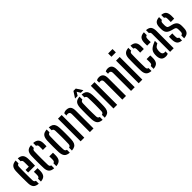

<svg xmlns="http://www.w3.org/2000/svg" viewBox="302 -2196 3598 3598"><g transform="rotate(-45 2101.0 -396.5)"><path d="M44.5 -134Q43.5 -167 42.8 -209.8Q42 -252.5 42 -298.8Q42 -345 42.8 -388Q43.5 -431 44.5 -464.5Q48.5 -535 80.8 -568.5Q113 -602 181.5 -607V-530.5Q161 -526 152.2 -513Q143.5 -500 143 -478Q141.5 -432 141 -388.2Q140.5 -344.5 140.5 -301.5Q140.5 -258.5 141 -214.5Q141.5 -170.5 143 -124Q143.5 -99.5 152.8 -86.8Q162 -74 181.5 -69.5V7Q110.5 2 79.2 -31.8Q48 -65.5 44.5 -134ZM238 7V-69.5Q256.5 -74 264.8 -87Q273 -100 274 -124.5Q275 -139.5 275 -163.5Q275 -187.5 273.5 -215.5H370Q371 -201.5 371.5 -176Q372 -150.5 371 -134Q367.5 -65 337 -31.5Q306.5 2 238 7ZM188.5 -282V-351H274.5Q275 -377 275 -403Q275 -429 274.8 -449.2Q274.5 -469.5 274 -478Q273 -501 264.2 -513.5Q255.5 -526 238 -530.5V-607Q306.5 -601.5 337 -568.2Q367.5 -535 371 -468Q371.5 -456.5 371.8 -425.2Q372 -394 371.8 -355.2Q371.5 -316.5 370 -282Z M453.5 -134Q452.5 -167 451.8 -209.8Q451 -252.5 451 -298.8Q451 -345 451.8 -388Q452.5 -431 453.5 -464.5Q457.5 -535 489.2 -568.5Q521 -602 589.5 -607V-531Q570 -526.5 561.2 -514Q552.5 -501.5 552 -478Q550.5 -431.5 550 -387.8Q549.5 -344 549.5 -301Q549.5 -258 550 -214.2Q550.5 -170.5 552 -124Q552.5 -100 561.5 -87.2Q570.5 -74.5 589.5 -70V7Q519 2 488 -31.8Q457 -65.5 453.5 -134ZM646 7V-69.5Q665.5 -74 673.8 -87Q682 -100 683 -124.5Q683.5 -144 683.5 -165.2Q683.5 -186.5 682.5 -215.5H779Q780 -200.5 780.5 -176Q781 -151.5 780 -134Q777 -65 746 -31.5Q715 2 646 7ZM682.5 -386Q683.5 -400.5 683.5 -417Q683.5 -433.5 683.5 -449.5Q683.5 -465.5 683 -478Q682 -501.5 673.8 -514Q665.5 -526.5 646 -530.5V-607Q715 -602 746.5 -569.2Q778 -536.5 780 -468Q780.5 -448.5 780.2 -425Q780 -401.5 779 -386Z M863.5 -147.5Q862.5 -175.5 861.8 -214Q861 -252.5 861 -295.2Q861 -338 861.8 -379Q862.5 -420 863.5 -452.5Q868 -530.5 899 -566.2Q930 -602 1003.5 -607V-530.5Q981 -525.5 971.2 -511.8Q961.5 -498 960.5 -473.5Q959.5 -436 958.5 -394Q957.5 -352 957.5 -307.2Q957.5 -262.5 958.2 -217Q959 -171.5 961 -126.5Q962 -101.5 971.8 -87.5Q981.5 -73.5 1003.5 -69V7Q930 2 898.8 -34.5Q867.5 -71 863.5 -147.5ZM1059.5 7V-69Q1082 -74 1091.2 -87.8Q1100.5 -101.5 1101.5 -125.5Q1103 -171 1103.8 -214Q1104.5 -257 1104.8 -299.8Q1105 -342.5 1104 -386Q1103 -429.5 1101.5 -475Q1100.5 -499.5 1091 -513Q1081.5 -526.5 1059.5 -531V-607Q1109.5 -603.5 1138.8 -586.5Q1168 -569.5 1182 -536.5Q1196 -503.5 1198.5 -452.5Q1200 -422 1200.8 -383.2Q1201.5 -344.5 1201.5 -302.8Q1201.5 -261 1200.8 -220.8Q1200 -180.5 1198.5 -147.5Q1196 -96.5 1182 -63.5Q1168 -30.5 1138.5 -13.5Q1109 3.5 1059.5 7Z M1297 0V-600H1394.5V0ZM1541.5 0V-479Q1541 -508.5 1527 -522Q1513 -535.5 1483.5 -535.5Q1474.5 -535.5 1466.5 -533.8Q1458.5 -532 1451 -529V-586.5Q1464.5 -597 1481.5 -602.5Q1498.5 -608 1521.5 -608Q1580 -608 1609.2 -575.8Q1638.5 -543.5 1638.5 -471V0Z M1734 -147.5Q1733 -175.5 1732.2 -214Q1731.5 -252.5 1731.5 -295.2Q1731.5 -338 1732.2 -379Q1733 -420 1734 -452.5Q1738.5 -530.5 1769.5 -566.2Q1800.5 -602 1874 -607V-530.5Q1851.5 -525.5 1841.8 -511.8Q1832 -498 1831 -473.5Q1830 -436 1829 -394Q1828 -352 1828 -307.2Q1828 -262.5 1828.8 -217Q1829.5 -171.5 1831.5 -126.5Q1832.5 -101.5 1842.2 -87.5Q1852 -73.5 1874 -69V7Q1800.5 2 1769.2 -34.5Q1738 -71 1734 -147.5ZM1930 7V-69Q1952.5 -74 1961.8 -87.8Q1971 -101.5 1972 -125.5Q1973.5 -171 1974.2 -214Q1975 -257 1975.2 -299.8Q1975.5 -342.5 1974.5 -386Q1973.5 -429.5 1972 -475Q1971 -499.5 1961.5 -513Q1952 -526.5 1930 -531V-607Q1980 -603.5 2009.2 -586.5Q2038.5 -569.5 2052.5 -536.5Q2066.5 -503.5 2069 -452.5Q2070.5 -422 2071.2 -383.2Q2072 -344.5 2072 -302.8Q2072 -261 2071.2 -220.8Q2070.5 -180.5 2069 -147.5Q2066.5 -96.5 2052.5 -63.5Q2038.5 -30.5 2009 -13.5Q1979.5 3.5 1930 7ZM1790 -640.5 1869.5 -763.5H1932L2011.5 -640.5H1943L1901 -710L1859 -640.5Z M2167.5 0V-600H2265V0ZM2633 0V-479Q2632.5 -509 2618.8 -522.2Q2605 -535.5 2578.5 -535.5Q2565 -535.5 2555.5 -531.5V-592Q2568 -599.5 2583.2 -603.8Q2598.5 -608 2617.5 -608Q2672.5 -608 2701.2 -576.2Q2730 -544.5 2730.5 -471V0ZM2402 0V-479Q2401.5 -508.5 2388.2 -522Q2375 -535.5 2348 -535.5Q2341 -535.5 2333.8 -534.2Q2326.5 -533 2320.5 -531V-590Q2333 -599 2348.5 -603.5Q2364 -608 2386 -608Q2441 -608 2470.2 -576.2Q2499.5 -544.5 2500 -471V0Z M2826 -712V-800H2942.5V-712ZM2835.5 0V-600H2932.5V0Z M3032 -134Q3031 -167 3030.2 -209.8Q3029.5 -252.5 3029.5 -298.8Q3029.5 -345 3030.2 -388Q3031 -431 3032 -464.5Q3036 -535 3067.8 -568.5Q3099.5 -602 3168 -607V-531Q3148.5 -526.5 3139.8 -514Q3131 -501.5 3130.5 -478Q3129 -431.5 3128.5 -387.8Q3128 -344 3128 -301Q3128 -258 3128.5 -214.2Q3129 -170.5 3130.5 -124Q3131 -100 3140 -87.2Q3149 -74.5 3168 -70V7Q3097.5 2 3066.5 -31.8Q3035.5 -65.5 3032 -134ZM3224.5 7V-69.5Q3244 -74 3252.2 -87Q3260.5 -100 3261.5 -124.5Q3262 -144 3262 -165.2Q3262 -186.5 3261 -215.5H3357.5Q3358.5 -200.5 3359 -176Q3359.5 -151.5 3358.5 -134Q3355.5 -65 3324.5 -31.5Q3293.5 2 3224.5 7ZM3261 -386Q3262 -400.5 3262 -417Q3262 -433.5 3262 -449.5Q3262 -465.5 3261.5 -478Q3260.5 -501.5 3252.2 -514Q3244 -526.5 3224.5 -530.5V-607Q3293.5 -602 3325 -569.2Q3356.5 -536.5 3358.5 -468Q3359 -448.5 3358.8 -425Q3358.5 -401.5 3357.5 -386Z M3432 -117.5Q3431.5 -129.5 3431.5 -142Q3431.5 -154.5 3432 -166Q3434.5 -203.5 3446.8 -231.8Q3459 -260 3486.5 -283Q3514 -306 3561.5 -326.5Q3573.5 -332 3586.2 -337.5Q3599 -343 3612.5 -348V-282Q3605.5 -278.5 3598.2 -274.2Q3591 -270 3582.5 -264.5Q3550.5 -247.5 3540.2 -221Q3530 -194.5 3529 -165.5Q3529 -152 3529 -143.2Q3529 -134.5 3529.5 -124.5Q3532 -96.5 3547.8 -80.8Q3563.5 -65 3590.5 -65Q3603 -65 3612.5 -68.5V-7.5Q3590.5 6.5 3556 6.5Q3496.5 6.5 3466.8 -23.2Q3437 -53 3432 -117.5ZM3447 -386Q3446 -403.5 3445.8 -425.5Q3445.5 -447.5 3446 -468Q3449 -534.5 3478.2 -568.2Q3507.5 -602 3580.5 -607V-531Q3562.5 -527 3552.2 -515Q3542 -503 3541 -480Q3540 -468 3539.8 -448.8Q3539.5 -429.5 3540 -411.8Q3540.5 -394 3541 -386ZM3668.5 0V-474Q3668.5 -497 3661.2 -510.2Q3654 -523.5 3636.5 -529V-607Q3709.5 -601.5 3737 -565.2Q3764.5 -529 3764.5 -454L3763.5 0Z M3853 -134Q3852.5 -157 3852.5 -177.5Q3852.5 -198 3854 -215.5H3941.5Q3940 -184 3940.2 -162.2Q3940.5 -140.5 3941 -124Q3941.5 -99.5 3950 -86.8Q3958.5 -74 3977.5 -69.5V7Q3911 2 3883.2 -31.5Q3855.5 -65 3853 -134ZM4034 7V-69Q4055.5 -73 4065.5 -86Q4075.5 -99 4076 -124.5Q4076.5 -139 4076.5 -147.2Q4076.5 -155.5 4076.5 -163Q4076.5 -170.5 4076 -183Q4075.5 -213 4066.8 -228.5Q4058 -244 4031.5 -251.5L3971.5 -268Q3929.5 -280 3903.2 -297.8Q3877 -315.5 3864.5 -344Q3852 -372.5 3851 -416.5Q3851 -431.5 3851 -442Q3851 -452.5 3851 -464.5Q3852 -534.5 3881.8 -568.2Q3911.5 -602 3982.5 -607V-531Q3964.5 -526.5 3956.5 -514.2Q3948.5 -502 3947.5 -478Q3947.5 -470.5 3947 -457.5Q3946.5 -444.5 3946.5 -425.5Q3947.5 -393.5 3955.5 -374.5Q3963.5 -355.5 3993.5 -347.5L4049 -333.5Q4109.5 -318.5 4139 -285.5Q4168.5 -252.5 4168.5 -187Q4168.5 -171.5 4168.2 -159.5Q4168 -147.5 4167.5 -132Q4166 -63.5 4135.8 -30.8Q4105.5 2 4034 7ZM4072 -386Q4073 -401 4073 -418.5Q4073 -436 4073 -451.8Q4073 -467.5 4072.5 -478Q4072 -501.5 4064.5 -513.8Q4057 -526 4039 -530V-607Q4104.5 -602 4132.8 -569Q4161 -536 4164 -467Q4164 -459 4164 -443.8Q4164 -428.5 4163.8 -412.2Q4163.5 -396 4162.5 -386Z"/></g></svg>

Font: Big Shoulders Stencil Text Thin SemiBold
Style: Regular
Weight: 600
Version: Version 2.001